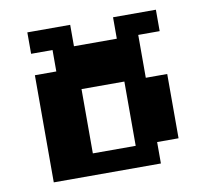

<svg xmlns="http://www.w3.org/2000/svg" viewBox="-71 -687 835 766"><g transform="rotate(-10 347.0 -304.0)"><path d="M520.8 -347.2H607.6V-86.8H520.8V0H86.8V-434H173.6V-520.8H86.8V-607.6H260.4V-520.8H434V-607.6H607.6V-520.8H520.8ZM260.4 -347.2V-86.8H434V-347.2Z"/></g></svg>

Font: 8-bit Operator+ 8
Style: Bold
Weight: 700
Designer: GrandChaos9000
Version: Version 1.3.0 - August 1, 2014